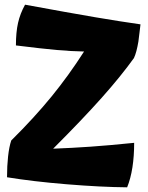

<svg xmlns="http://www.w3.org/2000/svg" viewBox="-20 -764 630 820"><path d="M553 -154Q553 -97 545.5 -49Q538 -1 523 36Q411 35 265 23Q119 11 10 -7Q10 -55 14.5 -96Q19 -137 28 -164Q126 -261 199.5 -351Q273 -441 339 -544Q285 -545 222.5 -550.5Q160 -556 48 -570Q48 -626 57 -666Q66 -706 87 -744Q277 -709 386 -690.5Q495 -672 580 -660Q579 -652 576 -626.5Q573 -601 571 -586Q567 -563 562.5 -546Q558 -529 552 -516Q496 -438 414 -346Q332 -254 207 -129Q287 -132 366 -137.5Q445 -143 553 -154Z"/></svg>

Font: Atma
Style: Bold
Weight: 700
Designer: Gregori Vincens, Jeremie Hornus, Riccardo Olocco, Yoann Minet.
Foundry: black foundry
Version: Version 1.102;PS 1.100;hotconv 1.0.86;makeotf.lib2.5.63406